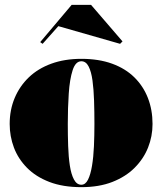

<svg xmlns="http://www.w3.org/2000/svg" viewBox="-20 -758 670 793"><path d="M316 -515Q388 -515 443 -495Q498 -475 535 -438.5Q572 -402 591 -353Q610 -304 610 -246Q610 -195 591.5 -148.5Q573 -102 536 -65Q499 -28 444 -6.5Q389 15 316 15Q240 15 184 -6.5Q128 -28 91.5 -65Q55 -102 37.5 -148.5Q20 -195 20 -246Q20 -304 40.5 -353Q61 -402 99 -438.5Q137 -475 192 -495Q247 -515 316 -515ZM316 -505Q292 -505 280 -468Q268 -431 264 -372Q260 -313 260 -246Q260 -200 261.5 -155Q263 -110 268.5 -74Q274 -38 285.5 -16.5Q297 5 316 5Q333 5 343.5 -16Q354 -37 360 -73Q366 -109 368 -154Q370 -199 370 -246Q370 -296 368.5 -342.5Q367 -389 362 -425.5Q357 -462 346 -483.5Q335 -505 316 -505ZM156 -577 146 -584 276 -738H356L486 -587L476 -577L221 -650Z"/></svg>

Font: Kalnia
Style: Bold
Weight: 700
Designer: Frida Medrano
Foundry: Frida Medrano
Version: Version 1.105